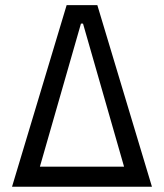

<svg xmlns="http://www.w3.org/2000/svg" viewBox="-20 -713 626 733"><path d="M25.9 0 234.4 -693.4H351.6L560.1 0ZM132.3 -76.7H453.6L296.9 -623H289.1Z"/></svg>

Font: Cascadia Mono SemiLight
Style: Regular
Weight: 350
Monospace: yes
Designer: Aaron Bell
Foundry: Saja Typeworks
Version: Version 2404.023; ttfautohint (v1.8.4)